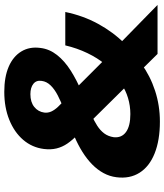

<svg xmlns="http://www.w3.org/2000/svg" viewBox="45 -801 767 897"><g transform="rotate(-90 428.5 -352.5)"><path d="M309 11Q222 11 160.5 -13.5Q99 -38 70 -84Q41 -130 49 -192Q53 -224 68.5 -252.5Q84 -281 109 -305.5Q134 -330 167.5 -351Q201 -372 241 -389L282 -408L248 -373Q223 -397 206.5 -421Q190 -445 183.5 -472Q177 -499 181 -531Q188 -586 223.5 -627.5Q259 -669 317 -692.5Q375 -716 448 -716Q517 -716 565 -695.5Q613 -675 636.5 -636.5Q660 -598 653 -547Q648 -505 620 -469.5Q592 -434 547 -405.5Q502 -377 447 -354L461 -385L599 -247L576 -244Q606 -280 629 -328Q652 -376 665 -431H821Q804 -348 765.5 -277.5Q727 -207 673 -153L669 -181L854 0H625L550 -76H580Q522 -34 453 -11.5Q384 11 309 11ZM344 -127Q383 -127 419.5 -138Q456 -149 486 -170L478 -142L298 -324L367 -321L337 -307Q312 -296 290 -282Q268 -268 254 -249.5Q240 -231 236 -205Q232 -168 260 -147.5Q288 -127 344 -127ZM437 -594Q400 -594 377.5 -576Q355 -558 351 -529Q349 -512 356 -496.5Q363 -481 378 -465Q393 -449 412 -431L365 -437Q402 -451 431 -466Q460 -481 478 -499.5Q496 -518 499 -541Q503 -566 485.5 -580Q468 -594 437 -594Z"/></g></svg>

Font: Nunito Sans 10pt SemiExpanded Black
Style: Italic
Weight: 900
Width: 6
Italic angle: -9°
Designer: Vernon Adams
Foundry: Vernon Adams
Version: Version 3.101;gftools[0.9.27]